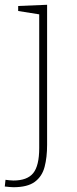

<svg xmlns="http://www.w3.org/2000/svg" viewBox="-46 -546 321 803"><path d="M10 237Q3 237 -6.5 236Q-16 235 -26 234L-23 206Q-14 207 -6 208Q2 209 10 209Q68 209 93 178Q118 147 118 73V-486L30 -500V-521L151 -526V60Q151 112 140.5 152Q130 192 99.5 214.5Q69 237 10 237Z"/></svg>

Font: Bitter ExtraLight
Style: Regular
Weight: 200
Designer: Sol Matas, and Bitter project Authors
Foundry: Sol Matas
Version: Version 2.001